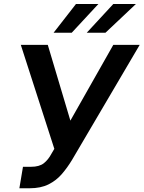

<svg xmlns="http://www.w3.org/2000/svg" viewBox="-20 -958 738 987"><path d="M79.6 9.8 98.1 -100.6H139.6Q182.1 -100.6 205.3 -118.9Q228.5 -137.2 244.6 -168L259.3 -192.9L86.9 -727.5H225.6L341.8 -337.9L562.5 -727.5H698.2L349.6 -134.8Q326.2 -96.2 297.9 -63.2Q269.5 -30.3 229.7 -10.3Q189.9 9.8 131.8 9.8ZM425.8 -789.6 562.5 -937.5H678.7L522 -789.6ZM255.4 -789.6 370.6 -937.5H485.8L348.6 -789.6Z"/></svg>

Font: Inter Display Semi Bold
Style: Italic
Weight: 600
Italic angle: -9.39999°
Designer: Rasmus Andersson
Foundry: rsms
Version: Version 4.000;git-4fc901f